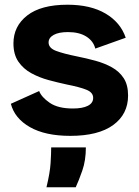

<svg xmlns="http://www.w3.org/2000/svg" viewBox="-20 -562 590 814"><path d="M278 14Q172 14 107 -23Q42 -60 26 -122L146 -176Q156 -150 191 -126Q226 -102 289 -102Q330 -102 352.5 -113.5Q375 -125 375 -147Q375 -170 346.5 -181.5Q318 -193 262 -204Q225 -212 186 -222.5Q147 -233 113 -251.5Q79 -270 58 -300.5Q37 -331 37 -378Q37 -451 95.5 -496.5Q154 -542 266 -542Q364 -542 427.5 -504.5Q491 -467 513 -402L384 -356Q376 -388 346 -407Q316 -426 268 -426Q229 -426 207.5 -414Q186 -402 186 -382Q186 -358 218.5 -346Q251 -334 306 -323Q346 -315 384.5 -304.5Q423 -294 454.5 -276.5Q486 -259 504.5 -230.5Q523 -202 523 -157Q523 -78 460 -32Q397 14 278 14ZM177 232Q192 170 194.5 129Q197 88 197 63H344Q344 118 329 161Q314 204 301 232Z"/></svg>

Font: Bricolage Grotesque 12pt ExtraBold
Style: Regular
Weight: 800
Designer: Mathieu Triay
Foundry: Atelier Triay
Version: Version 1.001; ttfautohint (v1.8.4.7-5d5b);gftools[0.9.33.de